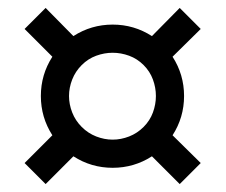

<svg xmlns="http://www.w3.org/2000/svg" viewBox="-20 -494 569 484"><path d="M363 -100Q318 -71 264 -71Q210 -71 165 -100L95 -30L42 -83L112 -153Q83 -198 83 -252Q83 -306 112 -351L42 -421L95 -474L165 -403Q210 -432 264 -432Q318 -432 363 -403L433 -474L486 -421L415 -351Q444 -306 444 -252Q444 -198 415 -153L486 -83L433 -30ZM186 -174Q202 -158 222.5 -150Q243 -142 264 -142Q285 -142 305.5 -150Q326 -158 342 -174Q358 -190 365.5 -210.5Q373 -231 373 -252Q373 -273 365.5 -293.5Q358 -314 342 -330Q326 -346 305.5 -353.5Q285 -361 264 -361Q243 -361 222.5 -353.5Q202 -346 186 -330Q170 -314 162 -293.5Q154 -273 154 -252Q154 -231 162 -210.5Q170 -190 186 -174Z"/></svg>

Font: Panefresco 400wt
Style: Regular
Weight: 400
Foundry: Campivisivi & Chank Co
Version: Version 1.002